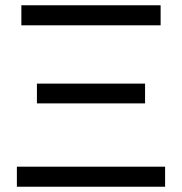

<svg xmlns="http://www.w3.org/2000/svg" viewBox="-20 -708 690 728"><path d="M61 -612V-688H589V-612ZM44 -76H606V0H44ZM120 -391H530V-316H120Z"/></svg>

Font: Libra Sans
Style: Regular
Weight: 400
Foundry: Context Ltd
Version: Version 1.002